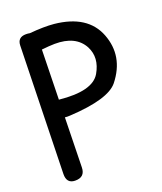

<svg xmlns="http://www.w3.org/2000/svg" viewBox="-141 -835 802 948"><g transform="rotate(-20 260.5 -360.5)"><path d="M107.9 -741.2Q119.1 -741.2 127.9 -739.3Q204.6 -746.1 255.9 -741.2Q426.3 -724.1 473.6 -601.6Q521.5 -477.1 432.6 -365.2Q380.4 -300.3 175.3 -289.1Q160.6 -288.1 148.4 -289.6L142.6 -28.3Q141.6 22.5 88.9 21.5Q44.9 20.5 45.9 -29.3L62.5 -698.2Q63.5 -741.2 107.9 -741.2ZM156.2 -643.1 150.4 -381.8Q323.2 -363.8 366.2 -438Q408.2 -510.7 375 -574.7Q335 -648.9 224.6 -647.9Q195.8 -647.5 156.2 -643.1Z"/></g></svg>

Font: Comic Relief LRS
Style: Regular
Weight: 400
Designer: Jeff Davis
Foundry: Loudifier
Version: Version 1.0